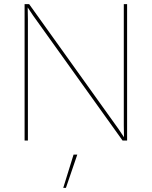

<svg xmlns="http://www.w3.org/2000/svg" viewBox="-20 -680 734 929"><path d="M595 0H573L140 -605L114 -644L115 -587V0H99V-660H121L554 -55L580 -16L579 -73V-660H595ZM299 229H286L336 68H354Z"/></svg>

Font: Work Sans Hairline
Style: Regular
Weight: 400
Designer: Wei Huang
Foundry: Wei Huang
Version: Version 1.032